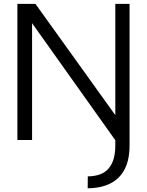

<svg xmlns="http://www.w3.org/2000/svg" viewBox="-20 -735 771 1008"><path d="M440.4 253.4 440.9 190.9Q515.1 190.4 550.3 149.4Q585.4 108.4 585.4 28.3V0H584.5L148.4 -613.3V0H71.3V-714.8H166L585.4 -130.4V-714.8H660.2V27.8Q660.2 104.5 634 154.3Q607.9 204.1 558.8 228.5Q509.8 252.9 440.4 253.4Z"/></svg>

Font: Pontano Sans
Style: Regular
Weight: 400
Designer: Vernon Adams
Foundry: Vernon Adams
Version: Version 2.001